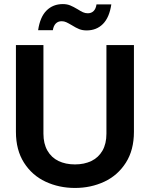

<svg xmlns="http://www.w3.org/2000/svg" viewBox="-20 -923 742 950"><path d="M58.8 -270.7V-700H194.9V-261.6Q194.9 -212.2 214.6 -177.8Q234.3 -143.4 269.4 -126.4Q304.6 -109.5 351 -109.5Q396.9 -109.5 432.1 -126.4Q467.3 -143.4 487 -177.6Q506.6 -211.7 506.6 -261.6V-700H642.7V-270.7Q642.7 -180.6 602.7 -117.9Q562.6 -55.1 496.1 -24Q429.6 7 351 7Q272.4 7 205.6 -24Q138.9 -55.1 98.8 -117.9Q58.8 -180.6 58.8 -270.7ZM290.9 -902.8Q311.4 -902.8 327.2 -896.3Q343 -889.8 364 -877.3Q379.5 -867.3 390.8 -862.3Q402 -857.3 414.5 -857.3Q432 -857.3 443.3 -868.5Q454.5 -879.8 457.5 -901.3H530.8Q521.2 -836.6 489.4 -804.5Q457.6 -772.5 408.5 -772.5Q388 -772.5 371.7 -779Q355.5 -785.5 334.9 -798.5Q317.9 -808.5 307.6 -813.2Q297.4 -818 284.9 -818Q267.4 -818 256.1 -806.7Q244.9 -795.5 241.4 -773.5H168.6Q178.2 -839.1 210.2 -870.9Q242.3 -902.8 290.9 -902.8Z"/></svg>

Font: AF Albert Sans Medium
Style: Regular
Weight: 500
Designer: Andreas Rasmussen
Foundry: a.Foundry
Version: Version 1.300;Glyphs 3.2 (3231)